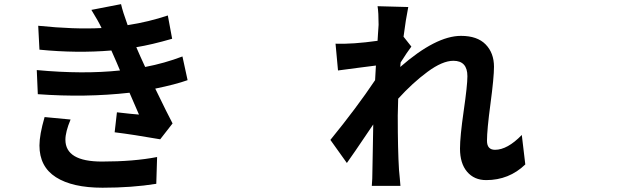

<svg xmlns="http://www.w3.org/2000/svg" viewBox="-20 -836 3040 910"><path d="M191.4 -281.2 314.5 -269.5Q290 -210.9 290 -173.8Q290 -70.3 462.9 -70.3Q614.3 -70.3 724.6 -91.8L720.7 35.2Q605.5 53.7 465.8 53.7Q323.2 53.7 245.1 3.9Q167 -45.9 167 -146.5Q167 -197.3 191.4 -281.2ZM844.7 -568.4 869.1 -456.1Q811.5 -435.5 715.8 -416Q776.4 -291 797.9 -251L739.3 -175.8Q611.3 -198.2 523.4 -209L534.2 -303.7Q557.6 -300.8 595.7 -296.9Q633.8 -293 638.7 -293L593.8 -396.5Q384.8 -373 159.2 -389.6L154.3 -503.9Q374 -483.4 548.8 -502Q536.1 -533.2 507.8 -596.7Q343.8 -583 167 -600.6L161.1 -713.9Q333 -696.3 460.9 -703.1V-704.1Q446.3 -735.4 413.1 -789.1L553.7 -816.4Q561.5 -781.2 585 -716.8Q685.5 -732.4 775.4 -762.7L795.9 -652.3Q698.2 -624 626 -612.3Q642.6 -573.2 668 -518.6Q759.8 -536.1 844.7 -568.4Z M2453.1 -196.3 2469.7 -56.6Q2392.6 17.6 2284.2 17.6Q2227.5 17.6 2193.8 -22Q2160.2 -61.5 2160.2 -131.8Q2160.2 -188.5 2177.7 -310.1Q2195.3 -431.6 2195.3 -474.6Q2195.3 -547.9 2128.9 -547.9Q2077.1 -547.9 2006.3 -495.6Q1935.5 -443.4 1867.2 -368.2Q1865.2 -311.5 1865.2 -288.1Q1865.2 -124 1871.1 -31.2Q1872.1 -20.5 1875 10.3Q1877.9 41 1877.9 44.9H1742.2Q1745.1 12.7 1745.1 -28.3Q1746.1 -68.4 1747.1 -136.7Q1748 -205.1 1749 -246.1Q1643.6 -89.8 1624 -63.5L1545.9 -172.9Q1670.9 -326.2 1757.8 -456.1L1761.7 -525.4Q1738.3 -522.5 1674.3 -514.2Q1610.4 -505.9 1582 -502L1570.3 -628.9Q1651.4 -626 1769.5 -642.6Q1770.5 -658.2 1771.5 -675.3Q1772.5 -692.4 1773.4 -703.1Q1774.4 -713.9 1774.4 -718.8Q1774.4 -776.4 1769.5 -806.6L1915 -802.7Q1903.3 -745.1 1892.6 -662.1L1929.7 -615.2Q1910.2 -589.8 1878.9 -540Q1878.9 -532.2 1877 -518.6Q2045.9 -666 2165 -666Q2242.2 -666 2281.7 -625.5Q2321.3 -585 2321.3 -519.5Q2321.3 -468.8 2304.7 -344.7Q2288.1 -220.7 2288.1 -168.9Q2288.1 -126 2326.2 -126Q2384.8 -126 2453.1 -196.3Z"/></svg>

Font: Bpmf Zihi Sans Bold
Style: Bold
Weight: 700
Foundry: But Ko
Version: Version 1.320